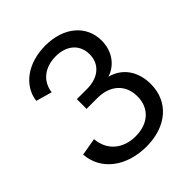

<svg xmlns="http://www.w3.org/2000/svg" viewBox="-197 -815 950 950"><g transform="rotate(-45 278.0 -340.0)"><path d="M278 14C418 14 512 -66 512 -190C512 -279 466 -344 389 -364C451 -384 492 -441 492 -514C492 -621 405 -694 277 -694C155 -694 64 -628 52 -532L136 -508C144 -576 198 -620 276 -620C353 -620 402 -576 402 -508C402 -440 351 -396 272 -396H200V-328H276C365 -328 422 -276 422 -194C422 -112 365 -60 276 -60C188 -60 127 -112 120 -196L28 -180C36 -64 138 14 278 14Z"/></g></svg>

Font: Ronzino
Style: Regular
Weight: 400
Designer: Nunzio Mazzaferro
Foundry: Collletttivo
Version: Version 1.000;Glyphs 3.3 (3337)